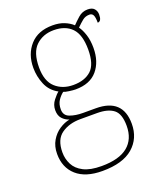

<svg xmlns="http://www.w3.org/2000/svg" viewBox="-147 -646 803 975"><g transform="rotate(-20 255.0 -158.5)"><path d="M237 240Q146 240 97.5 197Q49 154 49 80Q49 39 67 8.5Q85 -22 112.5 -40Q140 -58 168 -63Q146 -70 131 -86.5Q116 -103 116 -132Q116 -161 134 -184Q152 -207 164 -216Q121 -239 103 -282.5Q85 -326 85 -372Q85 -446 128 -494Q171 -542 250 -542Q286 -542 313 -531Q340 -520 358 -503Q372 -518 394 -537.5Q416 -557 445 -557Q470 -557 481 -544Q492 -531 492 -513Q492 -476 471 -476Q471 -505 465 -517Q459 -529 445 -529Q423 -529 407.5 -516.5Q392 -504 373 -485Q387 -466 397 -435Q407 -404 407 -364Q407 -289 367.5 -242.5Q328 -196 250 -196Q238 -196 216 -199Q194 -202 186 -206Q169 -193 156.5 -174Q144 -155 144 -126Q144 -93 174 -82Q204 -71 244 -71H313Q458 -71 458 65Q458 144 402.5 192Q347 240 237 240ZM247 -221Q309 -221 344 -253Q379 -285 379 -365Q379 -445 344.5 -481Q310 -517 247 -517Q189 -517 151 -481Q113 -445 113 -364Q113 -290 151 -255.5Q189 -221 247 -221ZM241 215Q336 215 383 176.5Q430 138 430 66Q430 1 399.5 -22.5Q369 -46 311 -46H220Q160 -46 118.5 -17Q77 12 77 82Q77 117 92.5 147.5Q108 178 144 196.5Q180 215 241 215Z"/></g></svg>

Font: Noto Serif Tamil Thin
Style: Italic
Weight: 100
Italic angle: -12°
Designer: Indian Type Foundry, Tom Grace, and the Monotype Design Team
Foundry: Monotype Imaging Inc.
Version: Version 2.003; ttfautohint (v1.8.4.7-5d5b)